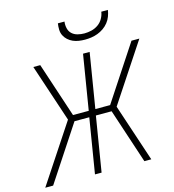

<svg xmlns="http://www.w3.org/2000/svg" viewBox="-134 -1067 1071 1179"><g transform="rotate(-15 401.0 -477.5)"><path d="M57 0H7L250 -368L128 -735H172L287 -387H387L444 -735H486L429 -387H523L752 -735H802L559 -367L681 0H637L522 -348H422L365 0H323L380 -348H286ZM479 -815Q459 -815 439.5 -818Q420 -821 403 -828.5Q386 -836 372 -848.5Q358 -861 349.5 -878Q341 -895 340.5 -915Q340 -935 343 -955H385Q382 -933 387 -912Q392 -891 406.5 -877.5Q421 -864 442 -858.5Q463 -853 485 -853Q507 -853 530 -858.5Q553 -864 572.5 -877.5Q592 -891 604 -912Q616 -933 619 -955H661Q658 -935 650.5 -915Q643 -895 629.5 -878Q616 -861 598 -848.5Q580 -836 560 -828.5Q540 -821 519.5 -818Q499 -815 479 -815Z"/></g></svg>

Font: Iosevka Aile Extralight
Style: Italic
Weight: 200
Italic angle: -9°
Designer: Belleve Invis
Foundry: Belleve Invis
Version: Version 31.1.0; ttfautohint (v1.8.4)